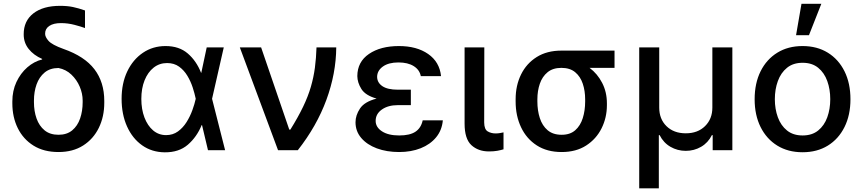

<svg xmlns="http://www.w3.org/2000/svg" viewBox="-20 -797 4580 1019"><path d="M105.8 -615.1Q105.5 -685.7 157 -725.9Q208.5 -766 299 -766Q337.4 -766 367 -759.8Q396.7 -753.6 431.1 -741.5V-648.1Q410.5 -655.9 375.4 -665.1Q340.2 -674.4 303.3 -674.4Q263.8 -674.4 241.5 -659.3Q219.1 -644.2 219.5 -617.9Q219.1 -601.2 237.4 -580.3Q255.7 -559.3 316.8 -537.3Q428.6 -498.2 481 -429.7Q533.4 -361.2 533.4 -261.4V-251.4Q533.4 -177.6 504.4 -118.4Q475.5 -59.3 421.2 -24.7Q366.8 9.9 290.5 9.9Q212.7 9.9 158 -24.1Q103.3 -58.2 74.4 -116.8Q45.5 -175.4 45.5 -248.6V-258.5Q45.5 -315 67.1 -361.5Q88.8 -408 124.8 -439.5Q160.9 -470.9 203.8 -481.5L203.5 -484.4Q158.7 -503.9 132.1 -537.3Q105.5 -570.7 105.8 -615.1ZM160.2 -263.5V-254.3Q160.2 -207.4 174 -168.1Q187.9 -128.9 216.6 -105.3Q245.4 -81.7 290.5 -81.7Q334.9 -81.7 363.3 -105.3Q391.7 -128.9 405.2 -168.3Q418.7 -207.7 418.7 -254.3V-263.5Q418.7 -300.4 403.1 -337.2Q387.4 -373.9 358.8 -401.1Q330.3 -428.3 290.5 -436.1Q245.7 -436.1 216.8 -412.1Q187.9 -388.1 174 -348.9Q160.2 -309.7 160.2 -263.5Z M854 11.4Q785.9 10.7 734.4 -25.7Q682.9 -62.1 654.1 -126.1Q625.4 -190 625.4 -272.7Q625.4 -355.1 655.5 -418.1Q685.7 -481.2 738.5 -516.9Q791.2 -552.6 858.7 -552.6Q930.8 -552.6 976.6 -513.1Q1022.4 -473.7 1047.2 -410.5H1048.3L1077.1 -545.5H1167.6L1105.5 -272.7L1174.7 0H1083.8L1052.2 -133.2H1050.4Q1024.5 -70 976.9 -28.9Q929.3 12.1 854 11.4ZM1018.8 -272.7 1018.5 -274.1Q1013.1 -300.4 1002.7 -332.7Q992.2 -365.1 974.6 -394.5Q957 -424 930.6 -443.2Q904.1 -462.4 866.8 -462.4Q826 -462.4 795.3 -438Q764.6 -413.7 747.3 -370.7Q730.1 -327.8 730.1 -272Q730.1 -217 746.6 -173.5Q763.1 -130 792.6 -104.9Q822.1 -79.9 861.5 -79.9Q897.4 -79.9 924.4 -99.4Q951.3 -119 970.2 -149.1Q989 -179.3 1000.9 -212.2Q1012.8 -245 1018.5 -271.3Z M1455.6 0 1252.8 -545.5H1365.8L1515.3 -109H1521Q1562.1 -175.1 1588.6 -230.3Q1615.1 -285.5 1629.8 -336.1Q1644.5 -386.7 1651.3 -437.7Q1658 -488.6 1659.8 -545.5H1764.6Q1763.5 -406.6 1712.2 -267Q1660.9 -127.5 1560.7 0Z M2160.5 -284.8V-239H2091.3Q2039.8 -239 2006.7 -215.7Q1973.7 -192.5 1973.7 -155.5Q1973.7 -121.8 2007.3 -100Q2040.8 -78.1 2098.7 -78.1Q2155.2 -78.1 2185 -98Q2214.8 -117.9 2223.4 -158.4H2330.3Q2325.6 -105.8 2294.6 -68.2Q2263.5 -30.5 2212.9 -10.3Q2162.3 9.9 2098.4 9.9Q2032.3 9.9 1979.9 -9.6Q1927.6 -29.1 1897.2 -64.8Q1866.8 -100.5 1866.8 -148.1Q1866.8 -185 1890.6 -221.1Q1914.4 -257.1 1978.7 -273.8Q1919.4 -290.5 1898.1 -324.6Q1876.8 -358.7 1876.4 -393.1Q1876.8 -468.8 1938.2 -510.7Q1999.6 -552.6 2097.3 -552.6Q2191.8 -552.6 2252.3 -510.5Q2312.9 -468.4 2320.7 -393.1H2213.4Q2206.7 -426.8 2175.6 -446.2Q2144.5 -465.6 2094.8 -465.6Q2042.3 -465.6 2012.1 -443.9Q1981.9 -422.2 1981.5 -389.2Q1981.9 -358.3 2009.4 -339.7Q2036.9 -321 2091.3 -321H2160.5Z M2445.7 -545.5H2550.4L2549.7 -147Q2550.1 -110.4 2568.4 -99.6Q2586.6 -88.8 2610.8 -88.8Q2622.5 -88.8 2634.4 -90.9Q2646.3 -93 2652.3 -94.5V-4.6Q2639.2 -0.4 2619.9 3.2Q2600.5 6.7 2575.3 6.7Q2518.1 6.7 2481.9 -26.6Q2445.7 -60 2445.7 -141Z M2716.6 -258.5V-269.9Q2716.6 -343.4 2745.4 -401.8Q2774.1 -460.2 2828.5 -494.3Q2882.8 -528.4 2959.5 -528.4H3241.5V-436.8H3109Q3150.6 -405.9 3175.8 -357.2Q3201 -308.6 3201 -248.6V-238.6Q3201 -172.9 3172.8 -116.1Q3144.5 -59.3 3090.9 -24.7Q3037.3 9.9 2960.9 9.9Q2883.5 9.9 2828.8 -25.4Q2774.1 -60.7 2745.4 -121.6Q2716.6 -182.5 2716.6 -258.5ZM2832 -269.9V-258.5Q2832 -210.6 2845 -170.3Q2858 -130 2886.4 -105.8Q2914.8 -81.7 2960.9 -81.7Q3005.7 -81.7 3033 -105.8Q3060.4 -130 3073 -170.3Q3085.6 -210.6 3085.6 -258.5V-269.9Q3085.6 -314.6 3073 -352.6Q3060.4 -390.6 3032.7 -413.7Q3005 -436.8 2959.5 -436.8Q2914.4 -436.8 2886.2 -413.7Q2858 -390.6 2845 -352.6Q2832 -314.6 2832 -269.9Z M3372.5 202.4V-545.5H3478.7V-226.2Q3478.7 -165.1 3517.4 -127.3Q3556.1 -89.5 3619.7 -89.5Q3683.2 -89.5 3721.9 -127.7Q3760.7 -165.8 3760.7 -226.2V-545.5H3866.8V0H3762.4V-79.9H3758.2Q3737.9 -39.1 3700.8 -17.8Q3663.7 3.6 3619.7 3.6Q3575.6 3.6 3538.5 -17.8Q3501.4 -39.1 3480.8 -79.9H3476.6V202.4Z M4239.3 11Q4162.6 11 4105.5 -24.1Q4048.3 -59.3 4016.7 -122.7Q3985.1 -186.1 3985.1 -270.2Q3985.1 -355.1 4016.7 -418.7Q4048.3 -482.2 4105.5 -517.4Q4162.6 -552.6 4239.3 -552.6Q4316.4 -552.6 4373.4 -517.4Q4430.4 -482.2 4462 -418.7Q4493.6 -355.1 4493.6 -270.2Q4493.6 -186.1 4462 -122.7Q4430.4 -59.3 4373.4 -24.1Q4316.4 11 4239.3 11ZM4239.7 -78.1Q4289.8 -78.1 4322.3 -104.4Q4354.8 -130.7 4370.6 -174.5Q4386.4 -218.4 4386.4 -270.6Q4386.4 -322.8 4370.6 -366.8Q4354.8 -410.9 4322.3 -437.3Q4289.8 -463.8 4239.7 -463.8Q4189.6 -463.8 4157 -437.3Q4124.3 -410.9 4108.3 -366.8Q4092.3 -322.8 4092.3 -270.6Q4092.3 -218.4 4108.3 -174.5Q4124.3 -130.7 4157 -104.4Q4189.6 -78.1 4239.7 -78.1ZM4204.9 -610.1 4233.7 -777H4339.1L4273.4 -610.1Z"/></svg>

Font: Inter UI Medium
Style: Regular
Weight: 500
Designer: Rasmus Andersson
Foundry: rsms
Version: 3.2;8d6f07862